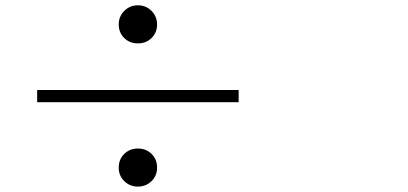

<svg xmlns="http://www.w3.org/2000/svg" viewBox="-20 -730 1540 724"><path d="M551.8 -586.9Q531.2 -566.4 500 -566.4Q468.8 -566.4 448.2 -586.9Q427.7 -607.4 427.7 -637.7Q427.7 -668 448.7 -689Q469.7 -710 500 -710Q530.3 -710 551.3 -689Q572.3 -668 572.3 -637.7Q572.3 -607.4 551.8 -586.9ZM879.9 -390.6V-344.7H120.1V-390.6ZM427.7 -97.7Q427.7 -128.9 448.2 -149.4Q468.8 -169.9 500 -169.9Q531.2 -169.9 551.8 -149.4Q572.3 -128.9 572.3 -97.7Q572.3 -67.4 551.3 -46.9Q530.3 -26.4 500 -26.4Q469.7 -26.4 448.7 -46.9Q427.7 -67.4 427.7 -97.7Z"/></svg>

Font: Bpmf Zihi Serif SemiBold
Style: SemiBold
Weight: 600
Foundry: But Ko
Version: Version 1.320